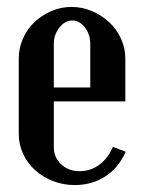

<svg xmlns="http://www.w3.org/2000/svg" viewBox="-20 -524 407 553"><path d="M34 -355Q34 -385 46 -412.5Q58 -440 79 -460Q100 -480 127.5 -492Q155 -504 186 -504Q217 -504 245 -492Q273 -480 294.5 -460Q316 -440 328.5 -412.5Q341 -385 341 -355V-232H135V-100Q135 -71 156 -51Q177 -31 209 -31Q241 -31 266 -49.5Q291 -68 305 -101L342 -87Q322 -41 283.5 -16Q245 9 195 9Q162 9 132.5 -2.5Q103 -14 81 -34Q59 -54 46.5 -81Q34 -108 34 -139ZM240 -272V-398Q240 -425 224.5 -445Q209 -465 188 -465Q167 -465 151 -444.5Q135 -424 135 -398V-272Z"/></svg>

Font: Moniqa Paragraph
Style: Bold
Weight: 700
Designer: Rajesh Rajput
Foundry: Rajesh Rajput
Version: Version 1.000